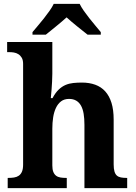

<svg xmlns="http://www.w3.org/2000/svg" viewBox="-20 -978 707 998"><path d="M418.9 0V-329.1Q418.9 -361.3 414.8 -386.5Q410.6 -411.6 401.1 -428.7Q391.6 -445.8 376.2 -454.8Q360.8 -463.9 338.9 -463.9Q314 -463.9 297.4 -451.2Q280.8 -438.5 270.8 -417.2Q260.7 -396 256.3 -367.9Q252 -339.8 252 -309.1V-118.2Q252 -97.2 257.1 -84.5Q262.2 -71.8 271.5 -64.7Q280.8 -57.6 294.2 -55.4Q307.6 -53.2 324.2 -53.2H327.1V0H20V-53.2H22Q39.1 -53.2 53.2 -55.4Q67.4 -57.6 77.9 -64.9Q88.4 -72.3 94.2 -85.9Q100.1 -99.6 100.1 -122.1V-646Q100.1 -666 93 -678Q85.9 -689.9 75.2 -696.5Q64.5 -703.1 52 -705.1Q39.6 -707 28.8 -707H17.1V-759.8H252V-595.2Q252 -575.7 250.7 -553.2Q249.5 -530.8 248 -511.7Q246.1 -489.3 244.1 -467.8H252.9Q268.1 -496.1 284.9 -512.2Q301.8 -528.3 320.8 -536.4Q339.8 -544.4 361.1 -546.6Q382.3 -548.8 405.8 -548.8Q444.3 -548.8 475.1 -537.6Q505.9 -526.4 527.1 -502.9Q548.3 -479.5 559.6 -443.1Q570.8 -406.7 570.8 -356V-124Q570.8 -100.6 575 -86.7Q579.1 -72.8 587.4 -65.4Q595.7 -58.1 608.4 -55.7Q621.1 -53.2 638.2 -53.2H641.1V0ZM148.9 -811Q160.6 -825.2 176.5 -843.8Q192.4 -862.3 208 -882.1Q223.6 -901.9 237.5 -921.6Q251.5 -941.4 259.3 -958H394Q401.9 -941.4 415.8 -921.6Q429.7 -901.9 445.3 -882.1Q460.9 -862.3 476.6 -843.8Q492.2 -825.2 503.9 -811V-797.9H435.1Q424.8 -806.2 410.6 -817.4Q396.5 -828.6 381.3 -840.8Q366.2 -853 351.8 -865.2Q337.4 -877.4 326.2 -887.7Q314.9 -877.4 300.5 -865.2Q286.1 -853 271.2 -840.8Q256.3 -828.6 242.4 -817.4Q228.5 -806.2 218.3 -797.9H148.9Z"/></svg>

Font: Droid Serif
Style: Bold
Weight: 700
Designer: Monotype Design team
Foundry: Monotype Imaging Inc.
Version: Version 1.03